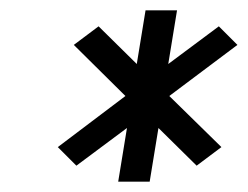

<svg xmlns="http://www.w3.org/2000/svg" viewBox="-20 -694 480 372"><path d="M92 -409 128 -373 226 -446 209 -342H270L287 -446L361 -373L409 -409L308 -508L440 -607L404 -643L306 -570L323 -674H262L245 -570L171 -643L123 -607L223 -508Z"/></svg>

Font: Charger Sport
Style: NrwObl
Weight: 400
Designer: Jasper
Foundry: Cannot Into Space Fonts
Version: Version 1.1